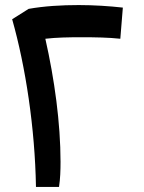

<svg xmlns="http://www.w3.org/2000/svg" viewBox="-20 -738 567 758"><path d="M122 0H213C218 -33 219 -66 219 -99C219 -252 195 -426 159 -585C202 -590 250 -591 303 -591C353 -591 411 -590 455 -585L465 -708C412 -714 350 -718 291 -718C223 -718 155 -714 93 -703L28 -662C81 -475 118 -233 122 0Z"/></svg>

Font: Wafeq Semi Bold
Style: Regular
Weight: 600
Designer: Rasmus Andersson & Azza Alameddine
Foundry: Google & TypeTogether
Version: Version 3.000;January 28, 2025;FontCreator 15.0.0.3014 64-bi